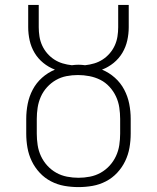

<svg xmlns="http://www.w3.org/2000/svg" viewBox="-20 -755 640 783"><path d="M300 8Q271 8 242.5 3Q214 -2 188 -15.5Q162 -29 142 -50.5Q122 -72 109.5 -98Q97 -124 92 -152.5Q87 -181 87 -210V-270Q87 -301 93 -331.5Q99 -362 113.5 -389.5Q128 -417 151.5 -438Q175 -459 204 -471Q178 -481 156.5 -498.5Q135 -516 121 -539.5Q107 -563 101 -590Q95 -617 95 -644V-735H138V-644Q138 -625 141 -606Q144 -587 152 -569.5Q160 -552 172.5 -537.5Q185 -523 201 -512.5Q217 -502 235.5 -496.5Q254 -491 273 -489Q280 -490 286.5 -490.5Q293 -491 300 -491Q307 -491 313.5 -490.5Q320 -490 327 -489Q346 -491 364.5 -496.5Q383 -502 399 -512.5Q415 -523 427.5 -537.5Q440 -552 448 -569.5Q456 -587 459 -606Q462 -625 462 -644V-735H505V-644Q505 -617 499 -590Q493 -563 479 -539.5Q465 -516 443.5 -498.5Q422 -481 396 -471Q425 -459 448.5 -438Q472 -417 486.5 -389.5Q501 -362 507 -331.5Q513 -301 513 -270V-210Q513 -181 508 -152.5Q503 -124 490.5 -98Q478 -72 458 -50.5Q438 -29 412 -15.5Q386 -2 357.5 3Q329 8 300 8ZM300 -30Q323 -30 346.5 -34.5Q370 -39 390.5 -50.5Q411 -62 427 -79.5Q443 -97 453 -118.5Q463 -140 466.5 -163.5Q470 -187 470 -210V-270Q470 -293 466.5 -316.5Q463 -340 453 -361.5Q443 -383 426.5 -401Q410 -419 389 -429.5Q368 -440 344.5 -444.5Q321 -449 298 -449Q274 -449 251 -444.5Q228 -440 208 -428.5Q188 -417 172 -399.5Q156 -382 146.5 -360.5Q137 -339 133.5 -316Q130 -293 130 -270V-210Q130 -187 133.5 -163.5Q137 -140 147 -118.5Q157 -97 173 -79.5Q189 -62 209.5 -50.5Q230 -39 253.5 -34.5Q277 -30 300 -30Z"/></svg>

Font: Zed Sans Extralight Extended
Style: Regular
Weight: 200
Width: 7
Designer: Belleve Invis
Foundry: Belleve Invis
Version: Version 1.0.0; ttfautohint (v1.8.4)